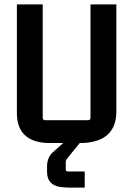

<svg xmlns="http://www.w3.org/2000/svg" viewBox="-20 -640 604 871"><path d="M355.5 8.8Q503.9 2 507.8 -127.9V-620.1H390.6V-106.4Q390.6 -94.7 378.9 -94.7H185.5Q173.8 -94.7 173.8 -106.4V-620.1H56.6V-127.9Q56.6 2.9 195.3 8.8Q202.1 8.8 209 8.8H266.6L218.8 51.8Q193.4 75.2 193.4 116.2V139.6Q193.4 198.2 252 208Q269.5 210.9 292 210.9H364.3V137.7H285.2Q279.3 135.7 278.3 130.9V93.8Q279.3 85 286.1 77.1L341.8 8.8Z"/></svg>

Font: Gemunu Libre
Style: Bold
Weight: 700
Designer: Pushpananda Ekanayake, Sol Matas, Kosala Senevirathne
Foundry: Mooniak
Version: Version 1.001